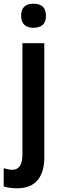

<svg xmlns="http://www.w3.org/2000/svg" viewBox="-55 -776 326 1036"><path d="M59 -691Q59 -756 126 -756Q193 -756 193 -691Q193 -657 175 -641.5Q157 -626 125 -626Q94 -626 76.5 -642Q59 -658 59 -691ZM38 240Q19 240 -0.5 237.5Q-20 235 -35 230V131Q-12 140 12 140Q38 140 52 120Q66 100 66 57V-543H184V74Q184 155 146.5 197.5Q109 240 38 240Z"/></svg>

Font: Noto Sans Hebrew Condensed SemiBold
Style: Regular
Weight: 600
Width: 3
Designer: Ben Nathan
Foundry: Google LLC
Version: Version 3.001; ttfautohint (v1.8.4.7-5d5b)